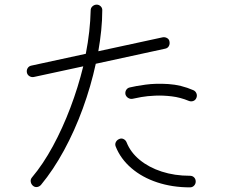

<svg xmlns="http://www.w3.org/2000/svg" viewBox="-20 -805 1040 828"><path d="M122 -4Q114 -11 112.5 -21.5Q111 -32 118 -40Q166 -97 208 -174.5Q250 -252 283.5 -340.5Q317 -429 339 -519L126 -473Q116 -471 107 -476.5Q98 -482 96 -492Q94 -503 99.5 -511.5Q105 -520 115 -522L350 -573Q369 -670 371 -760Q371 -771 379 -778Q387 -785 397 -785Q407 -785 414.5 -777.5Q422 -770 421 -759Q421 -718 416.5 -674Q412 -630 404 -584L681 -644Q692 -646 701 -640.5Q710 -635 711 -625Q713 -615 708 -606Q703 -597 692 -595L393 -530Q372 -433 337 -337Q302 -241 256 -156.5Q210 -72 157 -8Q150 0 140 1.5Q130 3 122 -4ZM799 3Q723 3 658 -18.5Q593 -40 546.5 -80Q500 -120 479 -173Q475 -183 479.5 -192Q484 -201 493 -205Q503 -210 512.5 -205.5Q522 -201 526 -191Q543 -148 582.5 -115.5Q622 -83 677.5 -65Q733 -47 799 -47Q810 -47 817 -40Q824 -33 824 -22Q824 -12 817 -4.5Q810 3 799 3ZM794 -370Q758 -385 720.5 -389.5Q683 -394 649 -392.5Q615 -391 589.5 -386.5Q564 -382 552 -379Q542 -377 533 -382.5Q524 -388 521 -398Q519 -409 524.5 -417.5Q530 -426 540 -428Q564 -434 608 -440Q652 -446 706.5 -442.5Q761 -439 814 -416Q823 -412 827 -402.5Q831 -393 827 -383Q823 -373 813.5 -369.5Q804 -366 794 -370Z"/></svg>

Font: Zen Kurenaido
Style: Regular
Weight: 400
Designer: Yoshimichi Ohira
Foundry: Positype
Version: Version 1.001